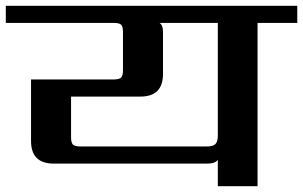

<svg xmlns="http://www.w3.org/2000/svg" viewBox="-40 -642 1045 662"><path d="M711 -175V-563H510Q522 -556 522 -532V-387Q522 -309 444 -309H205V-169Q205 -150 211.5 -143.5Q218 -137 237 -137H672Q694 -137 702.5 -145Q711 -153 711 -175ZM985 -622V-563H848V0H711V-91Q702 -78 676 -78H145Q67 -78 67 -156V-368H352Q371 -368 377.5 -374.5Q384 -381 384 -400V-531Q384 -550 378 -556.5Q372 -563 352 -563H-20V-622Z"/></svg>

Font: Sarpanch SemiBold
Style: Regular
Weight: 600
Designer: Manushi Parikh (Devanagari and Latin), Jyotish Sonowal (Devanagari)
Foundry: Indian Type Foundry
Version: Version 2.004;PS 1.0;hotconv 1.0.78;makeotf.lib2.5.61930; tt